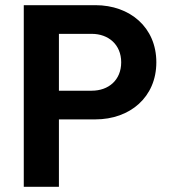

<svg xmlns="http://www.w3.org/2000/svg" viewBox="-20 -723 656 743"><path d="M72 0H208V-261H349C483 -261 585 -347 585 -482C585 -617 483 -703 349 -703H72ZM208 -372V-592H335C400 -592 449 -550 449 -482C449 -413 400 -372 335 -372Z"/></svg>

Font: MV Cash SemiBold
Style: Regular
Weight: 600
Designer: Rodrigo Fuenzalida
Foundry: fragTYPE
Version: Version 1.100;Glyphs 3.1.2 (3151)